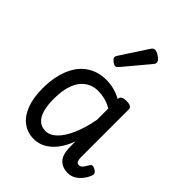

<svg xmlns="http://www.w3.org/2000/svg" viewBox="-240 -963 1103 1103"><g transform="rotate(45 312.0 -411.0)"><path d="M234 17Q182 17 143.5 -11.5Q105 -40 84 -94Q63 -148 63 -226Q63 -278 72.5 -323Q82 -368 100.5 -404.5Q119 -441 146.5 -466.5Q174 -492 209.5 -505.5Q245 -519 288 -519Q322 -519 352 -511Q382 -503 412 -487V-490Q412 -502 423 -508.5Q434 -515 456 -515Q478 -515 488.5 -508.5Q499 -502 499 -489V-104Q499 -88 501.5 -78Q504 -68 509.5 -64Q515 -60 523 -60Q531 -60 537.5 -64.5Q544 -69 550.5 -78.5Q557 -88 566 -103Q570 -112 579 -113.5Q588 -115 600 -108Q613 -102 618 -92.5Q623 -83 618 -72Q609 -48 593 -28Q577 -8 556.5 4.5Q536 17 510 17Q486 17 468.5 10Q451 3 438.5 -10.5Q426 -24 420 -43Q414 -62 413 -86Q413 -99 412.5 -113.5Q412 -128 412 -143Q393 -90 365 -54.5Q337 -19 304 -1Q271 17 234 17ZM151 -228Q151 -180 160.5 -142.5Q170 -105 192 -84Q214 -63 248 -63Q283 -63 315 -94Q347 -125 372 -182Q397 -239 412 -318V-410Q381 -428 353.5 -434.5Q326 -441 301 -441Q273 -441 249.5 -432Q226 -423 207.5 -405.5Q189 -388 176.5 -362.5Q164 -337 157.5 -303.5Q151 -270 151 -228ZM269 -610Q258 -610 243 -622Q228 -634 228 -644Q228 -647 229 -650Q230 -653 234 -660L341 -824Q346 -832 351.5 -835.5Q357 -839 365 -839Q375 -839 388.5 -831.5Q402 -824 412.5 -813.5Q423 -803 423 -794Q423 -787 420.5 -782.5Q418 -778 411 -770L288 -623Q276 -610 269 -610Z"/></g></svg>

Font: Playwrite GB S
Style: Regular
Weight: 400
Designer: Veronika Burian, José Scaglione
Foundry: TypeTogether
Version: Version 1.000